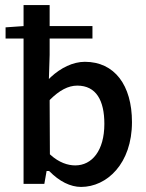

<svg xmlns="http://www.w3.org/2000/svg" viewBox="-20 -726 578 758"><path d="M177 -332C214 -369 249 -388 285 -388C360 -388 392 -329 392 -237C392 -131 343 -73 277 -73C248 -73 213 -84 179 -115L177 -117L176 -330ZM176 -574H345V-623H176V-706H73V-623L2 -618V-574H73V0H155L164 -51H173L175 -50C214 -10 258 12 300 12C402 12 501 -80 501 -244C501 -390 432 -482 315 -482C268 -482 220 -458 181 -422L173 -414L176 -509Z"/></svg>

Font: Falling Sky
Style: Light
Weight: 400
Designer: Paul D. Hunt
Foundry: Adobe Systems Incorporated
Version: Version 1.02